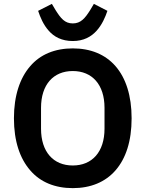

<svg xmlns="http://www.w3.org/2000/svg" viewBox="-20 -960 752 992"><path d="M356 12C264 12 188 -19 136 -80C83 -141 52 -230 52 -349C52 -466 83 -557 136 -618C188 -679 264 -710 356 -710C448 -710 524 -679 577 -618C630 -557 660 -466 660 -349C660 -230 630 -141 577 -80C524 -19 448 12 356 12ZM356 -105C456 -105 520 -175 520 -295V-403C520 -523 456 -593 356 -593C256 -593 192 -523 192 -403V-295C192 -175 256 -105 356 -105ZM356 -748C299 -748 259 -770 232 -801C204 -832 188 -871 177 -904L248 -940L267 -908C294 -865 315 -839 356 -839C397 -839 419 -865 446 -908L465 -940L535 -904C524 -871 507 -832 479 -801C451 -770 412 -748 356 -748Z"/></svg>

Font: Plexus Sans SemiBold
Style: Regular
Weight: 600
Version: Version 2.001;PS 002.001;hotconv 1.0.70;makeotf.lib2.5.58329